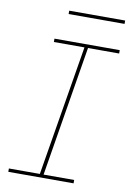

<svg xmlns="http://www.w3.org/2000/svg" viewBox="-97 -954 694 1014"><g transform="rotate(10 250.0 -447.0)"><path d="M21 0V-18H187L303 -717H139V-735H489V-717H322L207 -18H371V0ZM190 -876V-894H490V-876Z"/></g></svg>

Font: Iosevka Slab Thin
Style: Italic
Weight: 100
Italic angle: -9°
Monospace: yes
Designer: Belleve Invis
Foundry: Belleve Invis
Version: Version 11.1.1; ttfautohint (v1.8.3)